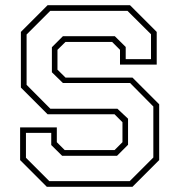

<svg xmlns="http://www.w3.org/2000/svg" viewBox="-20 -720 691 740"><path d="M160.5 0 57.5 -103V-229H199V-172L229.5 -141.5H421.5L452 -172V-249L421.5 -279.5H163.5L60.5 -382.5V-597L163.5 -700H481L584 -597V-471H442.5V-528L412 -558.5H232.5L201.5 -528V-451.5L232.5 -421H490.5L593.5 -318V-103L490.5 0ZM170 -22H480L571 -113V-309.5L481.5 -400H222.5L180 -441.5V-538L222.5 -580.5H422.5L464.5 -539V-492H562V-588L471.5 -678H173.5L82.5 -587V-393L174 -301H432.5L473.5 -262.5V-162L431 -119.5H219.5L177.5 -161V-208H80V-112Z"/></svg>

Font: Tourney Thin ExtraLight
Style: Regular
Weight: 250
Version: Version 1.015